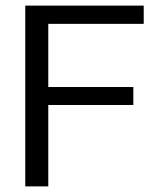

<svg xmlns="http://www.w3.org/2000/svg" viewBox="-20 -664 562 684"><path d="M70 0V-644H492V-579H152V-354H455V-290H152V0Z"/></svg>

Font: Kanit Light
Style: Regular
Weight: 300
Designer: Katatrad Team
Foundry: CadsonDemak
Version: Version 2.000; ttfautohint (v1.8.3)